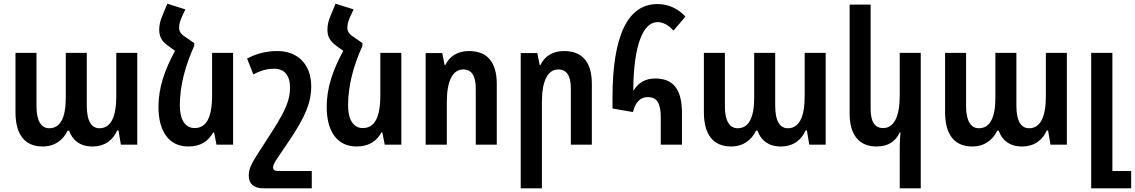

<svg xmlns="http://www.w3.org/2000/svg" viewBox="-20 -785 6159 1042"><path d="M212 10C277 10 323 -25 347 -76H355C372 -26 413 10 481 10C553 10 595 -29 616 -77H623L636 0H725V-498H611V-262C611 -152 582 -89 520 -89C478 -89 451 -125 451 -212V-498H337V-254C337 -145 307 -89 247 -89C205 -89 178 -127 178 -208V-498H64V-177C64 -51 117 10 212 10Z M1034 -551 991 -581C961 -599 952 -615 952 -635C952 -651 957 -671 966 -691L986 -734L888 -765L860 -697C850 -673 844 -650 844 -624C844 -585 859 -560 893 -536L930 -509C873 -405 840 -308 840 -205C840 -69 899 10 1002 10C1069 10 1111 -19 1137 -66H1142L1155 0H1245V-498H1131V-267C1131 -142 1097 -90 1036 -90C984 -90 956 -137 956 -213C956 -327 989 -436 1034 -536Z M1672 237V143H1489C1468 143 1462 135 1462 123C1462 112 1470 97 1481 80L1560 -37C1633 -149 1669 -224 1669 -317C1669 -433 1598 -508 1486 -508C1422 -508 1369 -493 1321 -467L1355 -381C1395 -403 1431 -412 1469 -412C1522 -412 1554 -377 1554 -310C1554 -243 1531 -191 1468 -89L1376 54C1340 111 1330 136 1330 168C1330 213 1358 237 1410 237Z M1947 -551 1904 -581C1874 -599 1865 -615 1865 -635C1865 -651 1870 -671 1879 -691L1899 -734L1801 -765L1773 -697C1763 -673 1757 -650 1757 -624C1757 -585 1772 -560 1806 -536L1843 -509C1786 -405 1753 -308 1753 -205C1753 -69 1812 10 1915 10C1982 10 2024 -19 2050 -66H2055L2068 0H2158V-498H2044V-267C2044 -142 2010 -90 1949 -90C1897 -90 1869 -137 1869 -213C1869 -327 1902 -436 1947 -536Z M2290 0H2405V-231C2405 -347 2437 -408 2494 -408C2539 -408 2562 -375 2562 -304V0H2676V-329C2676 -452 2621 -508 2525 -508C2463 -508 2419 -479 2397 -432H2393L2380 -497H2290Z M2806 237H2921V-231C2921 -347 2953 -408 3010 -408C3055 -408 3078 -375 3078 -304V0H3192V-329C3192 -452 3137 -508 3041 -508C2979 -508 2935 -479 2913 -432H2909L2896 -497H2806Z M3566 0H3681V-173C3681 -301 3633 -359 3536 -359C3480 -359 3443 -334 3420 -296H3417C3418 -538 3470 -665 3548 -665C3574 -665 3605 -653 3635 -619L3700 -695C3660 -738 3608 -763 3548 -763C3385 -763 3304 -588 3304 -253V-196L3415 -177C3429 -233 3457 -258 3496 -258C3544 -258 3566 -226 3566 -150Z M3948 10C4013 10 4059 -25 4083 -76H4091C4108 -26 4149 10 4217 10C4289 10 4331 -29 4352 -77H4359L4372 0H4461V-498H4347V-262C4347 -152 4318 -89 4256 -89C4214 -89 4187 -125 4187 -212V-498H4073V-254C4073 -145 4043 -89 3983 -89C3941 -89 3914 -127 3914 -208V-498H3800V-177C3800 -51 3853 10 3948 10Z M4977 237V-498H4863V-267C4863 -151 4831 -90 4773 -90C4729 -90 4705 -122 4705 -194V-760H4591V-169C4591 -47 4647 10 4737 10C4802 10 4841 -19 4863 -66H4867C4865 -41 4863 -16 4863 8V237Z M5257 10C5322 10 5368 -25 5392 -76H5400C5417 -26 5458 10 5526 10C5598 10 5640 -29 5661 -77H5668L5681 0H5770V-498H5656V-262C5656 -152 5627 -89 5565 -89C5523 -89 5496 -125 5496 -212V-498H5382V-254C5382 -145 5352 -89 5292 -89C5250 -89 5223 -127 5223 -208V-498H5109V-177C5109 -51 5162 10 5257 10Z M5902 237H6119V143H6017V-498H5902Z"/></svg>

Font: Noto Sans Armenian Condensed SemiBold
Style: Regular
Weight: 600
Width: 3
Designer: Monotype Design Team
Foundry: Monotype Imaging Inc.
Version: Version 2.008